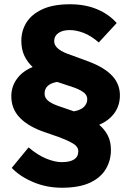

<svg xmlns="http://www.w3.org/2000/svg" viewBox="-20 -736 614 900"><path d="M270 144Q198 144 135.5 117.5Q73 91 35 51L114 -45Q158 -8 198 8Q238 24 269 24Q347 24 347 -27Q347 -49 321 -64Q295 -79 260 -92L174 -122Q104 -149 68.5 -189Q33 -229 33 -285Q33 -330 59 -366Q85 -402 133 -422Q109 -444 94.5 -474Q80 -504 80 -545Q80 -592 104 -630.5Q128 -669 178.5 -692.5Q229 -716 308 -716Q380 -716 435.5 -692.5Q491 -669 527 -628L443 -537Q406 -569 371.5 -582Q337 -595 307 -595Q273 -595 253.5 -581Q234 -567 234 -544Q234 -521 256 -505Q278 -489 313 -478L397 -447Q471 -419 507.5 -379Q544 -339 542 -283Q540 -237 514.5 -203.5Q489 -170 445 -151Q471 -129 485.5 -100.5Q500 -72 500 -33Q500 16 476 56.5Q452 97 401.5 120.5Q351 144 270 144ZM324 -215 326 -214Q359 -220 374 -235.5Q389 -251 389 -271Q389 -288 375.5 -300Q362 -312 332 -324L248 -352Q189 -342 189 -297Q189 -278 204.5 -264.5Q220 -251 254 -239Z"/></svg>

Font: Readex Pro
Style: Bold
Weight: 700
Designer: Bonnie Shaver-Troup, Thomas Jockin
Foundry: Lexend
Version: Version 1.203; ttfautohint (v1.8.3)